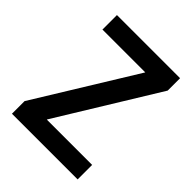

<svg xmlns="http://www.w3.org/2000/svg" viewBox="-205 -860 983 983"><g transform="rotate(45 286.5 -368.5)"><path d="M194.3 -105H522V0H46.4V-91.3L379.4 -632.3H69.3V-737.3H526.4V-647.5L194.3 -106.4Z"/></g></svg>

Font: Epilogue SemiBold
Style: Regular
Weight: 600
Designer: Tyler Finck
Foundry: Etcetera Type Co
Version: Version 2.112